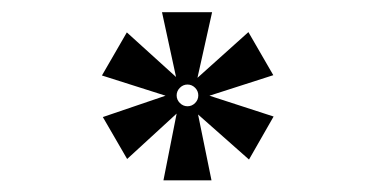

<svg xmlns="http://www.w3.org/2000/svg" viewBox="-20 -493 626 320"><path d="M252.4 -192.4 274.4 -303.7 191.9 -228 151.4 -297.9 255.9 -333.5 149.9 -367.2 191.4 -439 273.4 -364.7 250 -472.7H333.5L309.1 -363.3L394 -439.5L435.5 -367.7L329.1 -333.5L436 -298.8L395 -227.1L310.1 -302.2L332.5 -192.4ZM292.5 -315.9Q299.8 -315.9 305.2 -321.3Q310.5 -326.7 310.5 -334Q310.5 -341.3 305.2 -346.7Q299.8 -352.1 292.5 -352.1Q285.2 -352.1 279.8 -346.7Q274.4 -341.3 274.4 -334Q274.4 -326.7 279.8 -321.3Q285.2 -315.9 292.5 -315.9Z"/></svg>

Font: Cascadia Mono
Style: Bold
Weight: 700
Monospace: yes
Designer: Aaron Bell
Foundry: Saja Typeworks
Version: Version 2404.023; ttfautohint (v1.8.4)